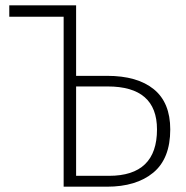

<svg xmlns="http://www.w3.org/2000/svg" viewBox="-20 -704 702 724"><path d="M622 -216Q622 -106 558 -53Q494 0 383 0H220V-641H15V-684H267V-418H384Q498 -418 560 -367.5Q622 -317 622 -216ZM572 -216Q572 -378 386 -378H267V-41H391Q572 -41 572 -216Z"/></svg>

Font: FiraGO ExtraLight
Style: Regular
Weight: 200
Designer: bBox Type
Foundry: bBox Type GmbH
Version: Version 1.001